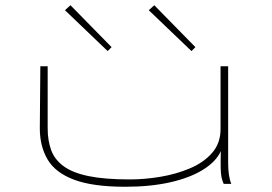

<svg xmlns="http://www.w3.org/2000/svg" viewBox="-20 -702 1040 733"><path d="M459 11Q334 11 262.5 -16Q191 -43 161.5 -93.5Q132 -144 132 -212L134 -449H162V-212Q162 -165 175.5 -128.5Q189 -92 223.5 -67Q258 -42 319 -29.5Q380 -17 476 -17Q532 -17 592 -27Q652 -37 704.5 -59Q757 -81 789.5 -118Q822 -155 822 -209V-449H851V-81Q851 -29 863 0H834Q829 -11 826 -24Q823 -37 822.5 -60Q822 -83 823 -125Q805 -85 755 -54Q705 -23 629.5 -6Q554 11 459 11ZM391 -507 228 -663 249 -682 406 -522ZM711 -507 548 -663 569 -682 726 -522Z"/></svg>

Font: Inconsolata UltraExpanded ExtraLight
Style: Regular
Weight: 200
Width: 9
Monospace: yes
Designer: Raph Levien, Cyreal, Brenton Simpson
Foundry: Raph Levien, Cyreal, Google
Version: Version 3.001; ttfautohint (v1.8.2.53-6de2)